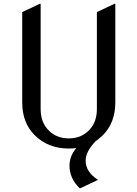

<svg xmlns="http://www.w3.org/2000/svg" viewBox="-20 -777 728 1017"><path d="M97.7 -712.9 190.4 -756.8H195.3V-200.2Q195.3 -134.8 230.5 -94.2Q273.9 -43.9 344.2 -43.9Q414.6 -43.9 458 -94.2Q493.2 -134.8 493.2 -200.2V-712.9L585.9 -756.8H590.8V-234.4Q590.8 -127 524.9 -61Q507.3 -43.5 487.3 -29.8Q433.6 25.4 433.6 74.2Q433.6 133.3 499 175.8L406.2 219.7H401.4Q348.1 167.5 348.1 100.6Q348.1 49.3 384.3 7.3Q365.2 9.8 344.2 9.8Q234.9 9.8 163.6 -61Q97.7 -126.5 97.7 -234.4Z"/></svg>

Font: Nova Slim
Style: Book
Weight: 400
Version: Version 2.000